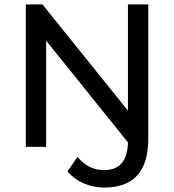

<svg xmlns="http://www.w3.org/2000/svg" viewBox="-20 -664 787 868"><path d="M650.4 -644H558.4V-163.8L172 -644H96.6V0H188.6V-480.2L558.4 -20.2C556.6 63.2 520.7 104.9 450.8 104.9C402.3 104.9 362.2 84.9 330.3 45.1L285.2 111.3C305.4 134.6 330 152.6 358.8 165.1C387.6 177.7 418.3 184 450.8 184C517 184 566.9 165.8 600.3 129.3C633.7 92.8 650.4 36.8 650.4 -38.6Z"/></svg>

Font: Montserrat Ace
Style: Regular
Weight: 500
Designer: Julieta Ulanovsky
Foundry: Julieta Ulanovsky
Version: Version 1